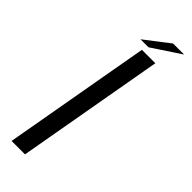

<svg xmlns="http://www.w3.org/2000/svg" viewBox="-229 -686 703 703"><g transform="rotate(45 122.0 -335.0)"><path d="M20.5 0 122 -573.5H191.5L90 0ZM91 -597 186.5 -670.5H243.5L132.5 -597Z"/></g></svg>

Font: Anybody ExtraExpanded Light
Style: Italic
Weight: 300
Width: 8
Italic angle: -10°
Designer: Tyler Finck
Foundry: Etcetera Type Company
Version: Version 1.010; ttfautohint (v1.8.3) -l 8 -r 50 -G 200 -x 14 